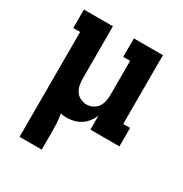

<svg xmlns="http://www.w3.org/2000/svg" viewBox="-171 -648 942 991"><g transform="rotate(30 300.0 -152.5)"><path d="M85 215V-410H44V-520H217V-210Q217 -191 220.5 -171.5Q224 -152 234.5 -136Q245 -120 263 -111Q281 -102 300 -102Q319 -102 337 -111Q355 -120 365.5 -136Q376 -152 379.5 -171.5Q383 -191 383 -210V-410H342V-520H515V-110H556V0H383V-82Q374 -62 360.5 -44.5Q347 -27 328.5 -15Q310 -3 288.5 2.5Q267 8 246 8Q237 8 227.5 7Q218 6 209 4Q214 30 215.5 56Q217 82 217 107V215Z"/></g></svg>

Font: Iosevka Etoile Extrabold
Style: Regular
Weight: 800
Designer: Belleve Invis
Foundry: Belleve Invis
Version: Version 22.1.2; ttfautohint (v1.8.4)